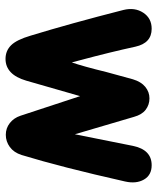

<svg xmlns="http://www.w3.org/2000/svg" viewBox="43 -609 569 695"><g transform="rotate(90 327.5 -261.5)"><path d="M193 3Q250 3 272 -72L328 -267L399 -51Q407 -27 425.5 -12.5Q444 2 468 2Q492 2 512 -12.5Q532 -27 541 -55Q585 -199 637 -430Q646 -470 630 -498Q614 -526 578 -526Q522 -526 508 -458L466 -248L403 -462Q395 -491 377 -504.5Q359 -518 336 -518Q313 -518 294.5 -503Q276 -488 267 -458L241 -363Q220 -277 206 -237L199 -263Q168 -379 149 -467Q136 -526 84 -526Q46 -526 26 -495.5Q6 -465 16 -424Q65 -232 109 -88Q124 -37 144 -17Q164 3 193 3Z"/></g></svg>

Font: Balsamiq Sans
Style: Bold
Weight: 700
Designer: Michael Angeles
Foundry: Balsamiq SRL
Version: Version 1.020; ttfautohint (v1.8.4.7-5d5b);gftools[0.9.26]